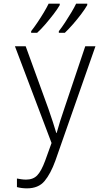

<svg xmlns="http://www.w3.org/2000/svg" viewBox="-20 -786 603 1054"><path d="M128 248Q99 248 73 241V194Q84 196 97 198Q110 200 123 200Q162 200 184.5 176.5Q207 153 228 96L263 -1L62 -532H121L246 -188Q260 -148 270 -117Q280 -86 289 -56H291Q300 -88 310 -120.5Q320 -153 333 -190L448 -532H504L284 96Q258 168 224.5 208Q191 248 128 248ZM303 -615Q319 -635 337 -662.5Q355 -690 371.5 -717.5Q388 -745 398 -766H459V-758Q447 -737 426 -709Q405 -681 381 -653.5Q357 -626 336 -606H303ZM151 -615Q167 -635 185.5 -662.5Q204 -690 220.5 -717.5Q237 -745 247 -766H308V-758Q296 -737 275 -709.5Q254 -682 230 -654Q206 -626 184 -606H151Z"/></svg>

Font: Noto Sans Mono SemiCondensed Light
Style: Regular
Weight: 300
Width: 4
Designer: Monotype Design Team
Foundry: Monotype Imaging Inc.
Version: Version 2.014; ttfautohint (v1.8.4.7-5d5b)